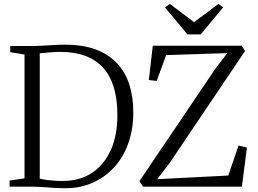

<svg xmlns="http://www.w3.org/2000/svg" viewBox="-20 -986 1362 1014"><path d="M318 8Q297.5 8 275.8 6.8Q254 5.5 231.8 3.8Q209.5 2 189.2 1Q169 0 151.5 0H30.5V-32.5L109.5 -44V-698L34 -710.5V-743H150.5Q177 -743 205.8 -744.8Q234.5 -746.5 264.2 -748.2Q294 -750 323.5 -750Q419.5 -750 488 -723.8Q556.5 -697.5 600 -649.8Q643.5 -602 663.8 -536.8Q684 -471.5 684 -393.5Q684 -302 657 -227.5Q630 -153 580.5 -100Q531 -47 464.2 -18.8Q397.5 9.5 318 8ZM315.5 -30.5Q402 -31 465.8 -73Q529.5 -115 564.8 -192.8Q600 -270.5 600 -378.5Q600 -462.5 580.8 -525.2Q561.5 -588 523.8 -629.2Q486 -670.5 429.8 -691.2Q373.5 -712 299 -712Q276.5 -712 255.2 -710.2Q234 -708.5 216.8 -706.8Q199.5 -705 190 -704.5V-42.5Q208.5 -38 230 -35.2Q251.5 -32.5 273.5 -31.2Q295.5 -30 315.5 -30.5ZM735.5 0 716.5 -29.5 1118 -624 1180.5 -705.5 857.5 -695 807.5 -558.5 766 -563.5 787 -744.5H1256.5L1274 -716.5L877 -127L810 -39.5L1185.5 -59L1240 -217.5L1284 -206.5L1257.5 0ZM970 -804.5 851.5 -947 876.5 -965.5 1005 -869 1133.5 -965.5 1158.5 -947 1040 -804.5Z"/></svg>

Font: Merriweather 72pt Light
Style: Regular
Weight: 300
Version: Version 2.100